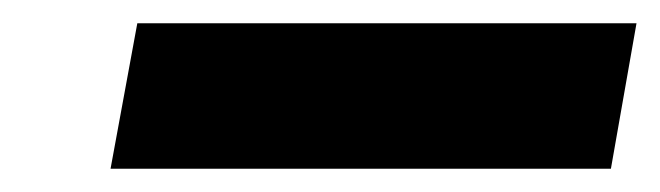

<svg xmlns="http://www.w3.org/2000/svg" viewBox="-20 -372 567 165"><path d="M75 -227 98 -352H527L505 -227Z"/></svg>

Font: DM Sans 36pt Black
Style: Italic
Weight: 900
Italic angle: -10°
Designer: Colophon Foundry, Jonny Pinhorn
Foundry: Colophon Foundry
Version: Version 4.004;gftools[0.9.30]